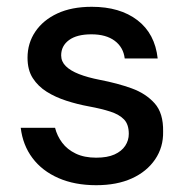

<svg xmlns="http://www.w3.org/2000/svg" viewBox="-20 -533 551 565"><path d="M263 12Q200 12 152 -9Q104 -30 75.5 -68Q47 -106 41 -157H142Q148 -133 163 -113Q178 -93 203 -81Q228 -69 263 -69Q296 -69 317 -78.5Q338 -88 348.5 -104Q359 -120 359 -139Q359 -167 345 -181.5Q331 -196 305 -204.5Q279 -213 241 -220Q208 -226 175.5 -236.5Q143 -247 117.5 -263Q92 -279 76.5 -303Q61 -327 61 -363Q61 -406 84 -440Q107 -474 149 -493.5Q191 -513 250 -513Q333 -513 384.5 -473.5Q436 -434 444 -361H347Q343 -394 317.5 -413Q292 -432 249 -432Q206 -432 183 -415Q160 -398 160 -370Q160 -352 173.5 -338.5Q187 -325 212.5 -315Q238 -305 274 -298Q326 -288 367.5 -273Q409 -258 435 -229Q461 -200 460 -146Q461 -100 436.5 -64Q412 -28 368 -8Q324 12 263 12Z"/></svg>

Font: DM Sans 17pt Medium
Style: Regular
Weight: 500
Version: Version 4.004;gftools[0.9.30]